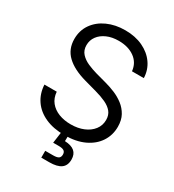

<svg xmlns="http://www.w3.org/2000/svg" viewBox="-220 -860 1074 1187"><g transform="rotate(30 316.5 -267.0)"><path d="M317.4 12.2Q238.8 12.2 180.9 -13.7Q123 -39.6 90.6 -86.7Q58.1 -133.8 54.7 -196.8H142.6Q146 -153.3 169.7 -124Q193.4 -94.7 231.9 -79.8Q270.5 -64.9 317.4 -64.9Q368.7 -64.9 408.4 -81.5Q448.2 -98.1 471.4 -128.2Q494.6 -158.2 494.6 -197.8Q494.6 -232.4 476.1 -255.1Q457.5 -277.8 424.6 -293.2Q391.6 -308.6 348.6 -320.3L262.2 -344.2Q170.4 -369.6 122.1 -415.8Q73.7 -461.9 73.7 -534.2Q73.7 -595.2 106 -641.1Q138.2 -687 194.3 -712.4Q250.5 -737.8 320.8 -737.8Q392.6 -737.8 447.3 -711.9Q502 -686 533.4 -641.1Q564.9 -596.2 566.9 -538.6H482.4Q476.6 -596.2 431.6 -628.7Q386.7 -661.1 318.4 -661.1Q270.5 -661.1 234.4 -645Q198.2 -628.9 178 -601.3Q157.7 -573.7 157.7 -538.1Q157.7 -502 179.2 -478.5Q200.7 -455.1 233.2 -440.9Q265.6 -426.8 298.8 -417.5L374 -397Q409.2 -387.7 445.3 -372.8Q481.4 -357.9 511.5 -334.7Q541.5 -311.5 560.1 -278.1Q578.6 -244.6 578.6 -197.3Q578.6 -137.7 547.4 -90.1Q516.1 -42.5 457.8 -15.1Q399.4 12.2 317.4 12.2ZM263.7 204.1V155.3H320.3Q347.2 155.3 358.6 147.5Q370.1 139.6 370.1 121.1Q370.1 103 358.6 95.2Q347.2 87.4 320.3 87.4H281.2L296.4 -22.5H340.3V0L339.4 42.5Q385.7 44.4 408.7 64Q431.6 83.5 431.6 121.6Q431.6 164.1 404.1 184.1Q376.5 204.1 320.8 204.1Z"/></g></svg>

Font: V-Inter
Style: Regular-375
Weight: 375
Designer: Rasmus Andersson
Foundry: rsms
Version: Version 4.000;git-4146feb